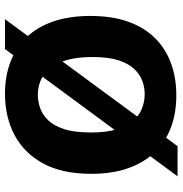

<svg xmlns="http://www.w3.org/2000/svg" viewBox="-1 -716 733 771"><g transform="rotate(-90 365.5 -330.5)"><path d="M43 16 554 -677H674L164 16ZM368 11Q296 11 238 -11Q180 -33 139 -76Q98 -119 75.5 -182.5Q53 -246 53 -330Q53 -448 95 -524.5Q137 -601 209.5 -639Q282 -677 374 -677Q445 -677 502.5 -655Q560 -633 601.5 -590Q643 -547 665 -482.5Q687 -418 687 -334Q687 -247 664 -182.5Q641 -118 598.5 -75Q556 -32 497.5 -10.5Q439 11 368 11ZM373 -116Q400 -116 426 -125.5Q452 -135 474 -158Q496 -181 509 -221.5Q522 -262 522 -324Q522 -399 503.5 -448Q485 -497 450.5 -521Q416 -545 369 -545Q344 -545 317.5 -536Q291 -527 268.5 -504Q246 -481 232.5 -439.5Q219 -398 219 -332Q219 -270 231.5 -229Q244 -188 265.5 -163Q287 -138 315 -127Q343 -116 373 -116Z"/></g></svg>

Font: Bricolage Grotesque 48pt Condensed ExtraBold ExtraBold
Style: Regular
Weight: 800
Version: Version 1.000;gftools[0.9.30]